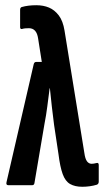

<svg xmlns="http://www.w3.org/2000/svg" viewBox="-20 -709 398 735"><path d="M295 6Q267 6 248.5 -4.5Q230 -15 220 -42.5Q210 -70 204 -118L187 -231Q182 -268 178.5 -300.5Q175 -333 171 -371H170Q165 -333 161 -301Q157 -269 150 -233L112 -9Q111 0 103 0H12Q2 0 5 -12L109 -463Q111 -472 119 -472H140L126 -561Q123 -582 114 -591.5Q105 -601 91 -601Q83 -601 77 -600.5Q71 -600 64 -598Q57 -597 57 -605V-671Q57 -680 63 -682Q87 -689 119 -689Q146 -689 167.5 -680Q189 -671 205 -650Q221 -629 227 -592L303 -123Q306 -101 313 -91.5Q320 -82 331 -82Q338 -82 350 -85Q358 -87 358 -77V-14Q358 -5 351 -2Q338 2 323.5 4Q309 6 295 6Z"/></svg>

Font: Sofia Sans Extra Condensed
Style: Bold
Weight: 700
Designer: Botio Nikoltchev, Ani Petrova
Foundry: lettersoup
Version: Version 4.101